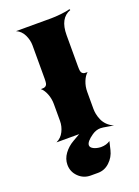

<svg xmlns="http://www.w3.org/2000/svg" viewBox="-132 -557 575 792"><g transform="rotate(-20 156.0 -160.5)"><path d="M39.1 0Q61.3 -10.5 72.1 -32.5Q83 -54.4 83 -78.1V-152.3Q83 -176 74.7 -197Q66.4 -218 53.7 -228.5Q63 -228.5 67.5 -229.2Q72 -230 76.2 -233.4Q80.3 -236.8 81.7 -243.9Q83 -251 83 -263.7V-410.2Q83 -433.3 72 -456.1Q61 -478.8 39.1 -488.3H193.4Q211.2 -488.3 236.9 -491Q262.7 -493.7 277.1 -498L279.3 -493.7Q229.5 -475.8 229.5 -401.4V-263.7Q229.5 -251 230.8 -243.9Q232.2 -236.8 236.3 -233.4Q240.5 -230 245 -229.2Q249.5 -228.5 258.8 -228.5Q246.1 -218 237.8 -197Q229.5 -176 229.5 -152.3V-78.1Q229.5 -66.7 231.8 -54.8Q234.1 -43 239.9 -29.2Q245.6 -15.4 257.4 -3.4Q269.3 8.5 286.1 15.6Q261.5 11.7 241.2 8.1Q235.4 7.1 229 7.1Q210 7.1 191.9 19.5Q160.4 41.3 160.4 57.1Q160.4 66.9 173.3 73.6Q186.3 80.3 205.1 81.1Q229.7 81.1 246.1 69.3L237.3 106.4Q230.5 135.3 208.4 156Q186.3 176.8 157.2 176.8H125Q93.8 176.8 71.8 155Q49.8 133.3 49.8 102.5Q49.8 76.9 65.9 54.7Q82 32.5 107.2 18.1L138.7 0Z"/></g></svg>

Font: Agreloy
Style: Medium
Weight: 400
Designer: gluk
Foundry: gluk
Version: Version 0.27